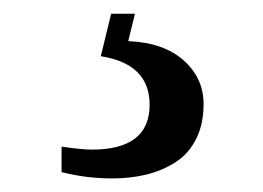

<svg xmlns="http://www.w3.org/2000/svg" viewBox="-20 -20 383 280"><path d="M142.1 0H176.8L167 40Q218.3 42 247.6 67.9Q276.9 93.8 276.9 131.8Q276.9 161.1 265.9 182.9Q254.9 204.6 235.6 216.8Q216.3 229 193.4 234.6Q170.4 240.2 143.1 240.2Q106 240.2 69.8 231V193.8Q99.6 198.2 113.8 198.2Q198.2 198.2 198.2 132.8Q198.2 73.2 127 62Z"/></svg>

Font: Amethysta
Style: Regular
Weight: 400
Designer: Konstantin Vinogradov, Alexei Vanyashin
Foundry: Cyreal (www.cyreal.org)
Version: Version 1.002